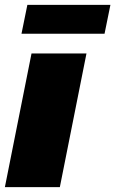

<svg xmlns="http://www.w3.org/2000/svg" viewBox="-25 -766 472 786"><path d="M104 -547H329L220 0H-5ZM87 -746H427L403 -628H63Z"/></svg>

Font: Montserrat Alternates Black
Style: Italic
Weight: 900
Italic angle: -11.3°
Designer: Julieta Ulanovsky
Foundry: Julieta Ulanovsky
Version: Version 7.200